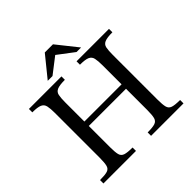

<svg xmlns="http://www.w3.org/2000/svg" viewBox="-210 -1017 1197 1197"><g transform="rotate(-45 388.5 -418.0)"><path d="M323 0H36V-30Q81 -30 101.5 -36.5Q122 -43 127.5 -65Q133 -87 133 -131V-525Q133 -564 128 -586.5Q123 -609 102.5 -618Q82 -627 36 -627V-657H323V-627Q276 -627 255 -618Q234 -609 229.5 -586.5Q225 -564 225 -525V-357H553V-525Q553 -564 548 -586.5Q543 -609 522.5 -618Q502 -627 456 -627V-657H742V-627Q695 -627 674 -618Q653 -609 648.5 -587Q644 -565 644 -525V-131Q644 -88 649.5 -66Q655 -44 676 -37Q697 -30 742 -30V0H456V-30Q501 -30 521.5 -37Q542 -44 547.5 -66Q553 -88 553 -131V-318H225V-131Q225 -87 230.5 -65.5Q236 -44 257 -37Q278 -30 323 -30ZM285 -698H243L355 -836H427L537 -698H497L390 -779Z"/></g></svg>

Font: STIX Two Text
Style: Regular
Weight: 400
Designer: Ross Mills, John Hudson & Paul Hanslow, Tiro Typeworks Ltd; with prior portions MicroPress Inc., and Coen Hoffman.
Foundry: Tiro Typeworks Ltd
Version: Version 2.13 b171